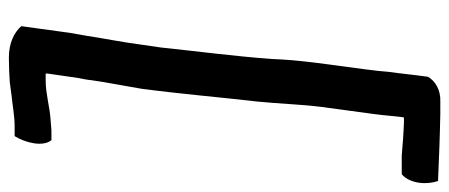

<svg xmlns="http://www.w3.org/2000/svg" viewBox="-310 -522 1013 433"><g transform="rotate(90 196.5 -305.5)"><path d="M153 -763C149 -735 146 -703 142 -675C141 -660 139 -643 136 -620L121 -507C117 -474 114 -442 113 -411C107 -330 96 -246 87 -161L80 -113C76 -80 65 -24 60 10C58 22 56 33 54 44L39 153C53 169 77 181 110 181C130 181 147 180 165 179L195 175C216 173 242 168 264 168H287C302 144 312 104 296 85H274C266 86 258 86 249 87C220 89 191 98 162 98H148C147 98 145 99 146 93L156 24C158 14 160 5 161 -6C165 -35 175 -87 180 -117C192 -207 199 -293 209 -379C214 -428 215 -474 221 -523L237 -641C241 -671 241 -681 244 -705L245 -710H255C285 -709 306 -707 331 -705H373C395 -724 397 -763 388 -787H385C336 -789 291 -791 236 -792H209C183 -793 163 -781 153 -764Z"/></g></svg>

Font: Hussar Pisanka
Style: SbdKur
Weight: 600
Designer: Robert Jablonski
Foundry: Cannot Into Space Fonts
Version: Version 1.070